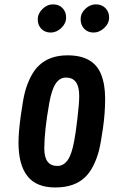

<svg xmlns="http://www.w3.org/2000/svg" viewBox="-20 -846 540 872"><path d="M64 -198.2Q64 -244.6 74.2 -319.3Q84.5 -394 93.3 -428Q102.1 -461.9 118.2 -494.4Q134.3 -526.9 156.2 -547.9Q204.6 -594.7 287.1 -594.7Q404.3 -594.7 439 -508.8Q457.5 -462.9 457.5 -397.7Q457.5 -332.5 447.5 -262.7Q437.5 -192.9 428.7 -159.4Q419.9 -126 404.1 -94Q388.2 -62 366.2 -41Q317.9 5.4 231.2 5.4Q144.5 5.4 104.2 -46.6Q64 -98.6 64 -198.2ZM317.4 -208.5Q322.8 -234.4 331.3 -305.4Q339.8 -376.5 339.8 -410.6Q339.8 -493.7 279.8 -493.7Q251.5 -493.7 233.2 -466.8Q214.8 -439.9 203.6 -377.4Q181.2 -250.5 181.2 -171.4Q181.2 -92.3 240.7 -92.3Q269 -92.3 287.8 -119.4Q306.6 -146.5 317.4 -208.5ZM210.4 -698.2Q184.1 -698.2 167.7 -715.1Q151.4 -731.9 151.4 -758.1Q151.4 -784.2 172.9 -805.2Q194.3 -826.2 220.9 -826.2Q247.6 -826.2 263.9 -809.3Q280.3 -792.5 280.3 -766.1Q280.3 -739.7 258.5 -719Q236.8 -698.2 210.4 -698.2ZM405 -698.2Q378.9 -698.2 362.5 -715.3Q346.2 -732.4 346.2 -758.8Q346.2 -785.2 367.4 -805.7Q388.7 -826.2 415.3 -826.2Q441.9 -826.2 458.7 -809.3Q475.6 -792.5 475.6 -766.1Q475.6 -739.7 453.4 -719Q431.2 -698.2 405 -698.2Z"/></svg>

Font: Contrail One
Style: Regular
Weight: 400
Designer: Riccardo De Franceschi
Foundry: Sorkin Type Co.
Version: Version 1.003